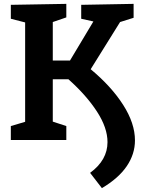

<svg xmlns="http://www.w3.org/2000/svg" viewBox="-20 -724 744 993"><path d="M449 -366Q556 -277 617 -181.5Q678 -86 678 2Q678 73 635.5 135.5Q593 198 507 249L446 170Q536 104 536 11Q536 -63 481.5 -147Q427 -231 334 -314H253V-95L323 -72V0H36V-72L110 -94V-608L36 -627V-699L323 -704V-634L253 -610V-411H342L463 -613L400 -627V-699L671 -704V-632L601 -610Z"/></svg>

Font: Bitter Pro
Style: Bold
Weight: 700
Designer: Sol Matas, and Bitter project Authors
Foundry: Sol Matas
Version: Version 1.010